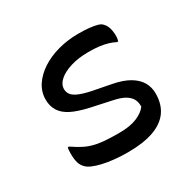

<svg xmlns="http://www.w3.org/2000/svg" viewBox="-126 -684 852 835"><g transform="rotate(-30 300.0 -266.5)"><path d="M300 -81Q355 -81 389.5 -95.5Q424 -110 440 -132Q441 -153 433 -169Q425 -185 405 -197.5Q385 -210 346 -218L244 -240Q190 -252 157.5 -268.5Q125 -285 110 -309.5Q95 -334 95 -366Q95 -405 116.5 -437.5Q138 -470 175 -494Q212 -518 260 -531Q308 -544 361 -544Q393 -544 416 -541.5Q439 -539 455 -534.5Q471 -530 478 -521Q485 -514 489.5 -504.5Q494 -495 496.5 -482Q499 -469 499 -453Q499 -447 498 -440.5Q497 -434 495 -428H489Q474 -436 455.5 -441.5Q437 -447 414 -450Q391 -453 359 -453Q309 -453 270 -441Q231 -429 209 -409.5Q187 -390 187 -366Q187 -353 194 -341Q201 -329 222.5 -318.5Q244 -308 286 -299L379 -281Q431 -271 462.5 -252Q494 -233 508.5 -207.5Q523 -182 523 -151Q523 -97 497 -61Q471 -25 419.5 -7Q368 11 292 11Q254 11 222 7.5Q190 4 164.5 -2Q139 -8 121 -16Q103 -24 94 -34Q82 -46 77 -63.5Q72 -81 72 -107Q72 -117 72.5 -125Q73 -133 75 -139H81Q106 -122 127.5 -110.5Q149 -99 173 -92.5Q197 -86 227.5 -83.5Q258 -81 300 -81Z"/></g></svg>

Font: Recursive Monospace Casual
Style: Regular
Weight: 400
Version: Version 1.047